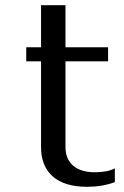

<svg xmlns="http://www.w3.org/2000/svg" viewBox="-20 -718 478 739"><path d="M422 -17Q374 1 315 1Q229 1 183.5 -38.5Q138 -78 138 -152V-482H81V-536H138V-698H232V-536H396V-482H232V-152Q232 -106 261.5 -80.5Q291 -55 345 -55Q394 -55 422 -70Z"/></svg>

Font: RIT Lekha
Style: Regular
Weight: 400
Designer: Rahul Radhakrishnan
Version: 1.0